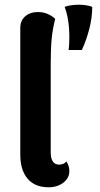

<svg xmlns="http://www.w3.org/2000/svg" viewBox="-20 -784 426 814"><path d="M274 -625Q274 -596 271 -572H327Q346 -613 358.5 -661Q371 -709 371 -755Q347 -764 314 -764Q281 -764 254 -755Q274 -703 274 -625ZM66 -128V-665Q66 -697 87 -715Q108 -733 141 -733Q165 -733 184 -724Q203 -715 214 -704Q203 -661 199 -619Q195 -577 195 -509V-139Q195 -86 231 -86Q239 -86 248 -89.5Q257 -93 261 -100Q274 -81 274 -59Q274 -29 248.5 -9.5Q223 10 186 10Q128 10 97 -26.5Q66 -63 66 -128Z"/></svg>

Font: Arima Madurai Black
Style: Regular
Weight: 900
Designer: Joana Correia and Natanael Gama
Foundry: NDISCOVER
Version: Version 1.019